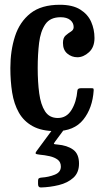

<svg xmlns="http://www.w3.org/2000/svg" viewBox="-20 -552 448 825"><path d="M24.5 -259.5Q24.5 -334.5 44.5 -396.2Q64.5 -458 111 -494.8Q157.5 -531.5 237 -531.5Q292 -531.5 324.8 -511Q357.5 -490.5 371.8 -458Q386 -425.5 386 -388.5Q386 -349 362.2 -327.5Q338.5 -306 312.5 -306Q288 -306 269.2 -321.8Q250.5 -337.5 250.5 -367.5Q250.5 -389.5 262 -399.5Q273.5 -409.5 285 -416.5Q296.5 -423.5 296.5 -435.5Q296.5 -454 281.8 -466Q267 -478 240.5 -478Q195.5 -478 174.8 -447.8Q154 -417.5 148 -367.8Q142 -318 142 -259.5Q142 -200 148.5 -151.2Q155 -102.5 173.5 -73.8Q192 -45 228.5 -45Q266 -45 287.2 -79.5Q308.5 -114 312.5 -163Q313.5 -173 328 -173H372Q380.5 -173 381.5 -171.2Q382.5 -169.5 382.5 -163Q377.5 -87.5 338 -38Q298.5 11.5 220 11.5Q159 11.5 120.5 -9.8Q82 -31 61 -68.2Q40 -105.5 32.2 -154.5Q24.5 -203.5 24.5 -259.5ZM143.5 239V224.5Q143.5 216.5 147.5 214Q151.5 211.5 159 211Q189.5 209 215.5 198.5Q241.5 188 241.5 164Q241.5 144.5 228 134.2Q214.5 124 193.5 119.2Q172.5 114.5 150 112.5Q135.5 111 133.5 108Q131.5 105 136.5 98L212.5 -5Q216 -10 224.5 -10H253Q264.5 -10 263.5 -7.8Q262.5 -5.5 258.5 0L217 56Q210.5 65 211.8 66.5Q213 68 226.5 69Q268.5 72.5 294 90.8Q319.5 109 319.5 151Q319.5 190 295 212Q270.5 234 232.8 243.2Q195 252.5 156 253.5Q143.5 254 143.5 239Z"/></svg>

Font: Besley* Condensed Medium
Style: Regular
Weight: 500
Width: 3
Designer: Owen Earl
Foundry: indestructible type*
Version: Version 3.000; ttfautohint (v1.8.3)